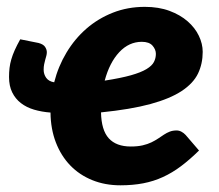

<svg xmlns="http://www.w3.org/2000/svg" viewBox="-20 -546 656 574"><path d="M404 -421Q365.5 -421 336.5 -390Q307.5 -359 293 -305Q341.5 -312.5 371.5 -321Q401.5 -329.5 418 -339.5Q434.5 -349.5 440.2 -360.8Q446 -372 446 -385Q446 -398 436 -409.5Q426 -421 404 -421ZM95.5 -417.5Q110 -413.5 115 -405.5Q120 -397.5 120 -390Q120 -384.5 118.5 -379Q117 -373.5 115.2 -367.2Q113.5 -361 112 -353.8Q110.5 -346.5 110.5 -337.5Q110.5 -324 118.2 -313.2Q126 -302.5 142 -300Q154 -347.5 178.8 -388.8Q203.5 -430 238.2 -460.2Q273 -490.5 317.2 -508Q361.5 -525.5 413 -525.5Q454.5 -525.5 486.8 -513.5Q519 -501.5 541 -482.2Q563 -463 574.5 -439Q586 -415 586 -391Q586 -355.5 572 -326.2Q558 -297 523.2 -274Q488.5 -251 429.8 -235Q371 -219 282 -210Q283 -157 305.2 -132.5Q327.5 -108 371 -108Q391.5 -108 406.5 -111.5Q421.5 -115 432.8 -120.5Q444 -126 453 -132Q462 -138 470.2 -143.5Q478.5 -149 487.5 -152.5Q496.5 -156 508 -156Q515.5 -156 522.5 -152.2Q529.5 -148.5 535 -142.5L575 -96Q547.5 -69 521.2 -49.2Q495 -29.5 467.2 -16.8Q439.5 -4 408.2 2Q377 8 340 8Q294 8 255.8 -7.5Q217.5 -23 190 -51.5Q162.5 -80 147 -120.2Q131.5 -160.5 131 -209.5Q104.5 -211.5 81.8 -218.2Q59 -225 42.5 -237.8Q26 -250.5 16.5 -269.8Q7 -289 7 -316Q7 -330 8.5 -342.8Q10 -355.5 13.8 -368.5Q17.5 -381.5 24 -396Q30.5 -410.5 40.5 -428.5Z"/></svg>

Font: Lato ExtraBold
Style: Italic
Weight: 800
Italic angle: -7°
Designer: Lukasz Dziedzic with Adam Twardoch and Botio Nikoltchev
Foundry: tyPoland Lukasz Dziedzic
Version: Version 2.015; 2015-08-06; http://www.latofonts.com/